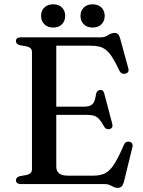

<svg xmlns="http://www.w3.org/2000/svg" viewBox="-20 -878 684 916"><path d="M205 -369H378Q409 -369 421.2 -381.2Q433.5 -393.5 438 -428Q440 -438 444.8 -443Q449.5 -448 457 -449Q473 -450.5 477.5 -431.5L515.5 -287.5Q518 -277 515.2 -271Q512.5 -265 504 -262.5Q496 -260 489 -262.8Q482 -265.5 477.5 -273Q464.5 -296.5 453.8 -308.8Q443 -321 429.5 -325.5Q416 -330 395.5 -330H205ZM56 -682.5Q56 -690.5 61.8 -695.2Q67.5 -700 80 -700H460.5Q476 -700 486.2 -705.2Q496.5 -710.5 505.5 -715.8Q514.5 -721 525.5 -721Q537 -721 543.2 -714.8Q549.5 -708.5 553.5 -693.5L592 -552.5Q595 -543 591.8 -536.2Q588.5 -529.5 580 -527Q570 -524 562 -527.8Q554 -531.5 549 -542Q531 -580.5 516.2 -603.8Q501.5 -627 486.2 -639.2Q471 -651.5 453 -655.8Q435 -660 410.5 -660H248.5V-83.5Q248.5 -61.5 262 -50.8Q275.5 -40 303.5 -40H424.5Q457 -40 479.8 -50.5Q502.5 -61 523.5 -92.8Q544.5 -124.5 571 -187Q575 -196.5 581.5 -199.8Q588 -203 596.5 -202Q606 -200.5 610.2 -193.5Q614.5 -186.5 611.5 -175L571 -10Q567 4.5 560.2 11.5Q553.5 18.5 541 18.5Q531 18.5 522 13.8Q513 9 502.8 4.5Q492.5 0 477.5 0H80Q67.5 0 61.8 -5Q56 -10 56 -17.5Q56 -32.5 74.5 -37.5L108 -43.5Q120 -46.5 126.2 -53Q132.5 -59.5 132.5 -70V-630Q132.5 -640.5 126.2 -647Q120 -653.5 108 -656.5L74.5 -662.5Q56 -667.5 56 -682.5ZM233.5 -746.5Q207.5 -746.5 191.8 -762Q176 -777.5 176 -802Q176 -827 191.8 -842.2Q207.5 -857.5 233.5 -857.5Q260 -857.5 275.5 -842.2Q291 -827 291 -802Q291 -777.5 275.5 -762Q260 -746.5 233.5 -746.5ZM421.5 -746.5Q395.5 -746.5 379.8 -762Q364 -777.5 364 -802Q364 -826.5 379.8 -842Q395.5 -857.5 421.5 -857.5Q448 -857.5 463.8 -842.2Q479.5 -827 479.5 -802Q479.5 -777.5 463.8 -762Q448 -746.5 421.5 -746.5Z"/></svg>

Font: Fraunces 17pt
Style: Regular
Weight: 400
Version: Version 1.000;[b76b70a41]